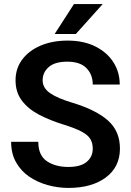

<svg xmlns="http://www.w3.org/2000/svg" viewBox="-20 -922 650 952"><path d="M439.9 -184.6Q439.9 -211.9 428.5 -231.9Q417 -252 385.5 -269Q354 -286.1 293.9 -304.7Q227.5 -325.2 173.8 -353.3Q120.1 -381.3 88.6 -422.9Q57.1 -464.4 57.1 -523.9Q57.1 -582.5 90.1 -626.7Q123 -670.9 181.4 -695.8Q239.7 -720.7 315.4 -720.7Q394.5 -720.7 452.4 -691.9Q510.3 -663.1 542 -613.8Q573.7 -564.5 573.7 -502.9H439.9Q439.9 -552.2 408.7 -584.2Q377.4 -616.2 313.5 -616.2Q252 -616.2 221.7 -589.6Q191.4 -563 191.4 -523.9Q191.4 -485.8 228.3 -460.2Q265.1 -434.6 338.9 -412.6Q455.6 -377.4 515.1 -324.7Q574.7 -272 574.7 -185.5Q574.7 -94.2 504.9 -42.2Q435.1 9.8 318.8 9.8Q267.1 9.8 216.6 -4.2Q166 -18.1 125 -46.1Q84 -74.2 59.6 -117.2Q35.2 -160.2 35.2 -218.8H169.9Q169.9 -151.4 212.4 -122.8Q254.9 -94.2 318.8 -94.2Q379.9 -94.2 409.9 -119.4Q439.9 -144.5 439.9 -184.6ZM251 -753.4 346.7 -901.9H489.3L356 -753.4Z"/></svg>

Font: Vazirmatn RD SemiBold
Style: Regular
Weight: 600
Designer: Saber Rastikerdar
Foundry: Saber Rastikerdar
Version: Version 32.102